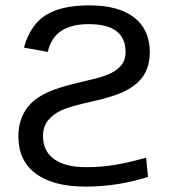

<svg xmlns="http://www.w3.org/2000/svg" viewBox="-20 -689 640 719"><path d="M534.2 -26.4Q419.9 9.8 300.3 9.8Q179.7 9.8 114.3 -38.6Q48.8 -86.9 48.8 -178.2Q48.8 -217.8 61.3 -248.8Q73.7 -279.8 96.9 -302.7Q120.1 -325.7 159.4 -343.8Q198.7 -361.8 277.3 -380.4Q311 -388.2 342 -396Q373 -403.8 397.2 -416Q421.4 -428.2 435.8 -446.8Q450.2 -465.3 450.2 -494.6Q450.2 -598.6 312 -598.6Q181.2 -598.6 159.2 -494.6L69.8 -510.7Q92.8 -594.7 150.6 -631.8Q208.5 -668.9 314.5 -668.9Q424.3 -668.9 482.7 -623.3Q541 -577.6 541 -493.2Q541 -445.8 520.3 -410.6Q499.5 -375.5 455.1 -351.6Q410.6 -327.6 325.2 -309.1Q240.7 -290.5 209 -275.4Q177.2 -260.3 159.2 -237.3Q141.1 -214.4 141.1 -179.2Q141.1 -123 182.9 -93Q224.6 -63 302.2 -63Q361.3 -63 414.3 -72.3Q467.3 -81.5 527.3 -98.6Z"/></svg>

Font: Cousine
Style: Regular
Weight: 400
Monospace: yes
Designer: Steve Matteson
Foundry: Monotype Imaging Inc.
Version: Version 1.21